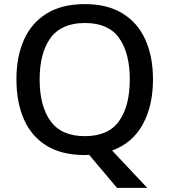

<svg xmlns="http://www.w3.org/2000/svg" viewBox="-20 -745 825 935"><path d="M725 -358Q725 -230 675 -139Q625 -48 526 -12L697 170H550L414 9Q409 9 403.5 9.5Q398 10 393 10Q280 10 206 -36Q132 -82 96 -165Q60 -248 60 -359Q60 -469 96.5 -551Q133 -633 207 -679Q281 -725 394 -725Q503 -725 577 -679.5Q651 -634 688 -551.5Q725 -469 725 -358ZM173 -358Q173 -229 226 -155.5Q279 -82 393 -82Q508 -82 560 -155.5Q612 -229 612 -358Q612 -487 560 -560Q508 -633 394 -633Q279 -633 226 -560Q173 -487 173 -358Z"/></svg>

Font: Noto Sans Tai Tham Medium
Style: Regular
Weight: 500
Designer: Monotype Design Team 2013. Revised by David WIlliams 2020
Foundry: Monotype Imaging Inc.
Version: Version 2.002; ttfautohint (v1.8.4.7-5d5b)